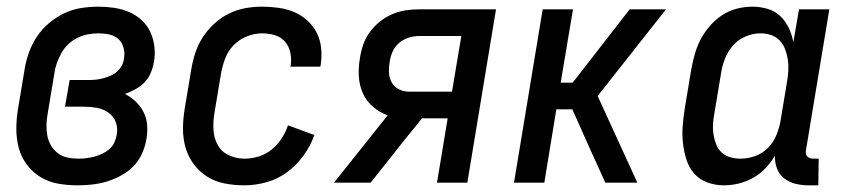

<svg xmlns="http://www.w3.org/2000/svg" viewBox="-20 -548 2540 576"><path d="M213 8Q183 8 154.5 3Q126 -2 102 -16.5Q78 -31 61 -53.5Q44 -76 36.5 -103.5Q29 -131 29 -161Q29 -191 34 -221L54 -341Q58 -366 67 -391Q76 -416 91 -438.5Q106 -461 127.5 -479Q149 -497 173.5 -508.5Q198 -520 224 -524Q250 -528 275 -528Q299 -528 322.5 -524.5Q346 -521 367 -512Q388 -503 404.5 -488Q421 -473 430.5 -453Q440 -433 443 -409.5Q446 -386 442 -363Q439 -346 432.5 -330Q426 -314 414 -301.5Q402 -289 386.5 -280.5Q371 -272 355 -266Q373 -257 387.5 -243Q402 -229 411 -211Q420 -193 421.5 -171.5Q423 -150 419 -129Q415 -107 405.5 -86Q396 -65 379.5 -48.5Q363 -32 342.5 -21Q322 -10 300.5 -3.5Q279 3 257 5.5Q235 8 213 8ZM215 -72Q227 -72 239 -73.5Q251 -75 262.5 -78Q274 -81 286 -86.5Q298 -92 307.5 -100Q317 -108 322.5 -119.5Q328 -131 330 -143Q334 -163 327.5 -181Q321 -199 305.5 -210Q290 -221 270.5 -224.5Q251 -228 231 -228H175L189 -308H245Q256 -308 267 -309Q278 -310 289 -313Q300 -316 311 -320.5Q322 -325 331 -333Q340 -341 345.5 -351.5Q351 -362 352 -373Q355 -390 350.5 -405.5Q346 -421 335 -431Q324 -441 308 -444.5Q292 -448 275 -448Q260 -448 244 -445Q228 -442 212.5 -434.5Q197 -427 184.5 -415Q172 -403 164 -388.5Q156 -374 150.5 -358.5Q145 -343 143 -327L123 -207Q120 -191 119.5 -174Q119 -157 122 -141Q125 -125 133 -111.5Q141 -98 153.5 -88.5Q166 -79 182 -75.5Q198 -72 215 -72Z M713 8Q683 8 654.5 2.5Q626 -3 602.5 -17.5Q579 -32 562 -54.5Q545 -77 537 -104Q529 -131 529 -161Q529 -191 534 -221L554 -341Q558 -365 566 -389.5Q574 -414 588.5 -436.5Q603 -459 623.5 -477.5Q644 -496 667.5 -507.5Q691 -519 716 -523.5Q741 -528 766 -528Q791 -528 816 -524.5Q841 -521 863 -511.5Q885 -502 902.5 -486Q920 -470 930.5 -449Q941 -428 943.5 -403.5Q946 -379 942 -353L941 -348H851L852 -351Q855 -371 851 -390Q847 -409 835 -423Q823 -437 804.5 -442.5Q786 -448 766 -448Q744 -448 721 -439Q698 -430 681 -412.5Q664 -395 655.5 -372.5Q647 -350 643 -327L623 -207Q619 -182 620.5 -157.5Q622 -133 633.5 -112.5Q645 -92 667 -82Q689 -72 714 -72Q735 -72 756 -78.5Q777 -85 794.5 -99Q812 -113 824.5 -132Q837 -151 844 -172L923 -143Q912 -111 891 -82Q870 -53 842 -32Q814 -11 780 -1.5Q746 8 713 8Z M982 0 1143 -202Q1118 -211 1098.5 -228Q1079 -245 1068.5 -268.5Q1058 -292 1056.5 -319.5Q1055 -347 1060 -375Q1063 -395 1070 -415Q1077 -435 1090 -452.5Q1103 -470 1120 -483.5Q1137 -497 1157 -505.5Q1177 -514 1197 -517Q1217 -520 1238 -520H1468L1382 0H1291L1323 -193H1246L1195 -130L1092 0ZM1336 -273 1364 -440H1238Q1222 -440 1206 -435Q1190 -430 1177 -419Q1164 -408 1157.5 -392.5Q1151 -377 1149 -362Q1146 -345 1147 -329Q1148 -313 1155.5 -300Q1163 -287 1177 -280Q1191 -273 1208 -273Z M1522 0 1608 -520H1699L1662 -300H1698L1869 -520H1978L1773 -260L1892 0H1796L1751 -99L1697 -220H1649L1613 0Z M2152 8Q2126 8 2102.5 -0.5Q2079 -9 2063 -27Q2047 -45 2039.5 -68.5Q2032 -92 2029 -117.5Q2026 -143 2028 -169Q2030 -195 2034 -221L2054 -341Q2058 -363 2064.5 -386Q2071 -409 2082 -430Q2093 -451 2109.5 -470Q2126 -489 2146.5 -502.5Q2167 -516 2190.5 -522Q2214 -528 2237 -528Q2260 -528 2282.5 -521.5Q2305 -515 2321 -499.5Q2337 -484 2346.5 -464Q2356 -444 2360 -421L2377 -520H2468L2398 -98Q2397 -93 2397.5 -88Q2398 -83 2401.5 -79Q2405 -75 2410 -73.5Q2415 -72 2420 -72H2436L2435 8H2406Q2386 8 2367 3.5Q2348 -1 2333 -12.5Q2318 -24 2311 -42.5Q2304 -61 2305 -81Q2293 -61 2276.5 -43.5Q2260 -26 2239.5 -14.5Q2219 -3 2196.5 2.5Q2174 8 2152 8ZM2201 -72Q2223 -72 2244.5 -79.5Q2266 -87 2282.5 -103Q2299 -119 2308 -140Q2317 -161 2321 -182L2341 -302Q2344 -319 2345 -336Q2346 -353 2343.5 -369Q2341 -385 2335.5 -400Q2330 -415 2319 -426.5Q2308 -438 2293 -443Q2278 -448 2261 -448Q2239 -448 2216.5 -438.5Q2194 -429 2178.5 -411Q2163 -393 2154.5 -371Q2146 -349 2143 -327L2123 -207Q2120 -192 2119 -176Q2118 -160 2120.5 -144.5Q2123 -129 2128.5 -115Q2134 -101 2144.5 -91Q2155 -81 2170 -76.5Q2185 -72 2201 -72Z"/></svg>

Font: Iosevka Curly Medium
Style: Italic
Weight: 500
Italic angle: -9°
Monospace: yes
Designer: Belleve Invis
Foundry: Belleve Invis
Version: Version 22.1.2; ttfautohint (v1.8.4)